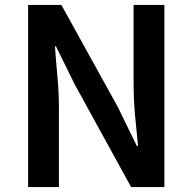

<svg xmlns="http://www.w3.org/2000/svg" viewBox="-20 -759 782 779"><path d="M94 0V-739H229L458 -325L535 -167H540Q534 -224 528 -290.5Q522 -357 522 -419V-739H647V0H512L284 -415L207 -571H203Q207 -513 213 -448.5Q219 -384 219 -322V0Z"/></svg>

Font: Noto Sans TC Thin SemiBold
Style: Regular
Weight: 600
Version: Version 2.004-H2;hotconv 1.0.118;makeotfexe 2.5.65603